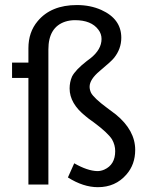

<svg xmlns="http://www.w3.org/2000/svg" viewBox="-20 -739 597 769"><path d="M521.5 -138.7Q521.5 -216.8 444.3 -280.3Q432.6 -289.1 409.2 -306.6Q356.4 -345.7 344.7 -367.2Q338.9 -379.9 338.9 -391.6Q338.9 -420.9 379.9 -455.1Q425.8 -493.2 436.5 -506.8Q465.8 -543 465.8 -587.9Q465.8 -663.1 385.7 -699.2Q341.8 -718.8 288.1 -718.8Q184.6 -718.8 130.9 -654.3Q93.8 -610.4 93.8 -545.9V-488.3H28.3V-426.8H93.8V0H173.8V-541Q173.8 -629.9 241.2 -652.3Q259.8 -658.2 280.3 -658.2Q345.7 -658.2 374 -620.1Q386.7 -603.5 386.7 -583Q386.7 -541 342.8 -505.9Q337.9 -502 327.1 -494.1Q282.2 -459 268.6 -432.6Q258.8 -410.2 258.8 -384.8Q258.8 -324.2 323.2 -273.4Q333 -264.6 355.5 -249Q412.1 -207 428.7 -180.7Q441.4 -158.2 441.4 -133.8Q441.4 -79.1 397.5 -59.6Q383.8 -53.7 370.1 -53.7Q330.1 -54.7 277.3 -85L252 -28.3Q313.5 10.7 372.1 10.7Q442.4 10.7 486.3 -40Q521.5 -80.1 521.5 -138.7Z"/></svg>

Font: Yaldevi Colombo Medium
Style: Regular
Weight: 500
Designer: Sol Matas, Denzil Rajitha, Kosala Senevirathne and Pathum Egodawatta
Foundry: Mooniak
Version: Version 1.020 ; ttfautohint (v1.6)